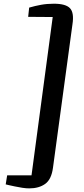

<svg xmlns="http://www.w3.org/2000/svg" viewBox="-20 -876 462 1060"><path d="M277.5 -855.5Q343 -855.5 366.5 -830.5Q390 -805.5 380 -741.5L272.5 50Q264 114.5 229.5 139.2Q195 164 141 164Q124.5 164 103.2 160.8Q82 157.5 61.8 153.2Q41.5 149 27.5 145.8Q13.5 142.5 11.5 142L19.5 92H154L271 -782L135.5 -783L141 -834Q173.5 -843.5 206.5 -849.5Q239.5 -855.5 277.5 -855.5Z"/></svg>

Font: Merriweather 28pt
Style: Bold Italic
Weight: 700
Italic angle: -7.8°
Version: Version 2.101